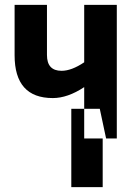

<svg xmlns="http://www.w3.org/2000/svg" viewBox="-20 -569 540 789"><path d="M273 200V-122H390L416 0H402V200ZM326 0H460V-549H326V-313Q274 -278 233 -278Q173 -278 173 -343V-549H40V-342Q40 -166 197 -166Q258 -166 326 -211Z"/></svg>

Font: Noto Sans Mono Condensed Extra
Style: Regular
Weight: 800
Width: 3
Designer: Monotype Design Team
Foundry: Monotype Imaging Inc.
Version: Version 1.900